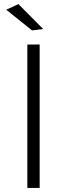

<svg xmlns="http://www.w3.org/2000/svg" viewBox="-20 -917 326 937"><path d="M136.5 -768.5 10.5 -869.5 70 -897 190.5 -775.5ZM173.5 0H113.5V-699.5H173.5Z"/></svg>

Font: Argentum Novus Light
Style: Regular
Weight: 300
Designer: Julieta Ulanovsky (font) & Cristiano Sobral (main changes)
Foundry: Julieta Ulanovsky (font) & Cristiano Sobral (main changes)
Version: Version 3.00;November 27, 2020;FontCreator 13.0.0.2655 64-bi